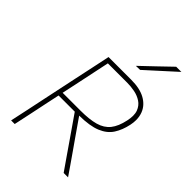

<svg xmlns="http://www.w3.org/2000/svg" viewBox="-276 -1087 1204 1204"><g transform="rotate(45 326.5 -485.0)"><path d="M58 0Q71 -60 83 -116.5Q94.5 -173 108.5 -238L158 -472.5Q172.5 -539.5 184.5 -596.5Q196.5 -653.5 209 -713H410Q487 -713 534.8 -686.5Q582.5 -660 600.5 -614Q611 -587 611 -555.5Q611 -534 606 -510Q594 -452.5 567.2 -410.8Q540.5 -369 486.5 -346.5Q432.5 -324 338.5 -323L423 -201.5Q445.5 -169.5 470.8 -133.2Q496 -97 520 -62.5Q544 -27.5 563 0H524Q491 -47.5 460 -92.2Q429 -137 399 -180.5L301.5 -321H158L140 -236.5Q126.5 -173 115 -117Q103 -60.5 90 0ZM406 -682H234Q223 -630 212.5 -580Q202 -530 190 -473L164 -351H322Q401 -351 451.5 -365.2Q502 -379.5 530.8 -415.2Q559.5 -451 573 -515Q578.5 -540.5 578.5 -561Q578.5 -584 572 -601Q559.5 -633.5 532.5 -651.2Q505.5 -669 471.8 -675.5Q438 -682 406 -682ZM369 -795Q416.5 -840 461.5 -883Q506 -926 552 -970H598Q549.5 -926 502 -883Q454.5 -839.5 406 -796Z"/></g></svg>

Font: Heraclito Thin
Style: Italic
Weight: 100
Italic angle: -12°
Designer: Kostas Bartsokas (font) & Cristiano Sobral (main changes)
Foundry: Kostas Bartsokas (font) & Cristiano Sobral (main changes)
Version: Version 1.00;July 8, 2020;FontCreator 13.0.0.2655 64-bit